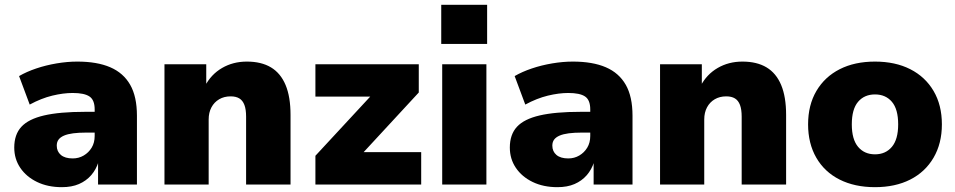

<svg xmlns="http://www.w3.org/2000/svg" viewBox="-20 -764 3955 795"><path d="M236 11Q178 11 133.5 -10.5Q89 -32 64 -69Q39 -106 39 -153Q39 -207 68.5 -239Q98 -271 162.5 -286Q227 -301 332 -301H392V-215H337Q306 -215 283 -212Q260 -209 245 -202.5Q230 -196 222.5 -186Q215 -176 215 -161Q215 -137 232 -122.5Q249 -108 281 -108Q306 -108 326.5 -120Q347 -132 359.5 -152.5Q372 -173 372 -201V-311Q372 -350 350.5 -364.5Q329 -379 281 -379Q242 -379 196.5 -368Q151 -357 103 -331L59 -449Q90 -467 130 -480.5Q170 -494 214.5 -501.5Q259 -509 300 -509Q382 -509 436.5 -485.5Q491 -462 519 -413Q547 -364 547 -285V0H386V-94H388Q378 -62 357.5 -38.5Q337 -15 307 -2Q277 11 236 11Z M661 0V-498H834V-408H829Q854 -456 899.5 -482.5Q945 -509 1002 -509Q1062 -509 1102 -485Q1142 -461 1162.5 -412Q1183 -363 1183 -288V0H999V-281Q999 -311 992 -329.5Q985 -348 971 -356.5Q957 -365 935 -365Q908 -365 887.5 -353Q867 -341 855.5 -319.5Q844 -298 844 -269V0Z M1286 0V-119L1550 -404L1547 -364H1286V-498H1714V-381L1445 -90L1448 -134H1724V0Z M1807 -582V-744H1997V-582ZM1811 0V-498H1994V0Z M2288 11Q2230 11 2185.5 -10.5Q2141 -32 2116 -69Q2091 -106 2091 -153Q2091 -207 2120.5 -239Q2150 -271 2214.5 -286Q2279 -301 2384 -301H2444V-215H2389Q2358 -215 2335 -212Q2312 -209 2297 -202.5Q2282 -196 2274.5 -186Q2267 -176 2267 -161Q2267 -137 2284 -122.5Q2301 -108 2333 -108Q2358 -108 2378.5 -120Q2399 -132 2411.5 -152.5Q2424 -173 2424 -201V-311Q2424 -350 2402.5 -364.5Q2381 -379 2333 -379Q2294 -379 2248.5 -368Q2203 -357 2155 -331L2111 -449Q2142 -467 2182 -480.5Q2222 -494 2266.5 -501.5Q2311 -509 2352 -509Q2434 -509 2488.5 -485.5Q2543 -462 2571 -413Q2599 -364 2599 -285V0H2438V-94H2440Q2430 -62 2409.5 -38.5Q2389 -15 2359 -2Q2329 11 2288 11Z M2713 0V-498H2886V-408H2881Q2906 -456 2951.5 -482.5Q2997 -509 3054 -509Q3114 -509 3154 -485Q3194 -461 3214.5 -412Q3235 -363 3235 -288V0H3051V-281Q3051 -311 3044 -329.5Q3037 -348 3023 -356.5Q3009 -365 2987 -365Q2960 -365 2939.5 -353Q2919 -341 2907.5 -319.5Q2896 -298 2896 -269V0Z M3603 11Q3519 11 3456.5 -20.5Q3394 -52 3360 -111Q3326 -170 3326 -249Q3326 -329 3360.5 -387.5Q3395 -446 3457 -477.5Q3519 -509 3603 -509Q3687 -509 3749 -477.5Q3811 -446 3845.5 -387.5Q3880 -329 3880 -249Q3880 -170 3845.5 -111Q3811 -52 3749 -20.5Q3687 11 3603 11ZM3603 -125Q3647 -125 3673 -156Q3699 -187 3699 -249Q3699 -312 3673 -342.5Q3647 -373 3603 -373Q3559 -373 3533 -342.5Q3507 -312 3507 -249Q3507 -187 3533 -156Q3559 -125 3603 -125Z"/></svg>

Font: Nunito Sans 10pt Black
Style: Regular
Weight: 900
Designer: Vernon Adams
Foundry: Vernon Adams
Version: Version 3.101;gftools[0.9.27]